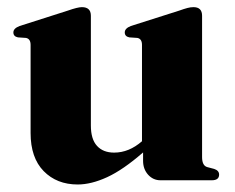

<svg xmlns="http://www.w3.org/2000/svg" viewBox="-20 -492 641 524"><path d="M63.5 -129V-369.5Q63.5 -386 51 -388.5L29 -390Q16.5 -392.5 16.5 -403.5Q16.5 -414.5 33.5 -421L165 -463Q192 -472.5 203.5 -472.5Q228 -472.5 228 -449V-149.5Q228 -112 244.8 -93.8Q261.5 -75.5 291.5 -75.5Q332 -75.5 367.5 -106.5V-369.5Q367.5 -386 355 -388.5L333 -390Q320.5 -392.5 320.5 -403.5Q320.5 -414.5 337 -421L469 -463Q483 -468 491.5 -470.2Q500 -472.5 508 -472.5Q531.5 -472.5 531.5 -449V-63.5Q531.5 -40 545.5 -36L564.5 -31Q578 -26.5 578 -15.5Q578 0 558 0H418Q398 0 384.2 -15.2Q370.5 -30.5 370.5 -53V-76Q316 -28.5 272.5 -8.5Q229 11.5 192 11.5Q135 11.5 99.2 -25Q63.5 -61.5 63.5 -129Z"/></svg>

Font: Fraunces 72pt
Style: Bold
Weight: 700
Version: Version 1.000;[b76b70a41]